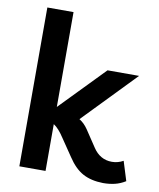

<svg xmlns="http://www.w3.org/2000/svg" viewBox="-84 -806 728 881"><g transform="rotate(10 280.0 -365.5)"><path d="M65 0V-740H187V-298L387 -504H534L299 -261Q322 -247 339 -222L391 -144Q424 -94 479 -94Q507 -94 532 -108L560 -18Q536 -3 510.5 3Q485 9 456 9Q400 8 361.5 -13Q323 -34 291 -83L238 -161Q211 -203 187 -218V0Z"/></g></svg>

Font: Livvic SemiBold
Style: Regular
Weight: 600
Designer: Jacques Le Bailly, Baron von Fonthausen
Version: Version 1.001; ttfautohint (v1.8.2)